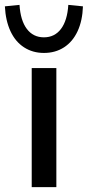

<svg xmlns="http://www.w3.org/2000/svg" viewBox="-59 -767 360 787"><path d="M71 0V-488H172V0ZM121 -550Q75 -550 39.5 -573Q4 -596 -16 -639Q-36 -682 -39 -741L21 -747Q25 -683 51 -648.5Q77 -614 121 -614Q165 -614 191 -648.5Q217 -683 221 -747L281 -741Q279 -682 259 -639Q239 -596 203.5 -573Q168 -550 121 -550Z"/></svg>

Font: Nunito Sans 12pt SemiBold
Style: Regular
Weight: 600
Designer: Vernon Adams
Foundry: Vernon Adams
Version: Version 3.101;gftools[0.9.27]